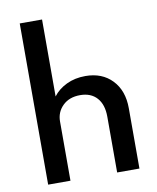

<svg xmlns="http://www.w3.org/2000/svg" viewBox="-87 -850 752 917"><g transform="rotate(-10 289.5 -391.0)"><path d="M71.8 -781.8H180V-408.6Q204.1 -440.9 244.8 -460.5Q285.5 -480 336.4 -480Q417.3 -480 465.9 -429.1Q514.5 -378.2 514.5 -292.7V0H406.4V-270.5Q406.4 -329.5 377.3 -362Q348.2 -394.5 295.9 -394.5Q243.2 -394.5 211.6 -363.6Q180 -332.7 180 -287.3V0H71.8Z"/></g></svg>

Font: Spartan MB SemBd
Style: Regular
Weight: 600
Designer: Matt Bailey, Mirko Velimirovic
Foundry: Matt Bailey
Version: Version 1.005